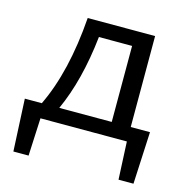

<svg xmlns="http://www.w3.org/2000/svg" viewBox="-89 -500 708 732"><g transform="rotate(15 265.5 -133.5)"><path d="M435 -57H511L501 149H442L435 0H94L87 149H27L17 -57H84Q153 -200 169 -416H435ZM153 -57H360V-357H229Q210 -182 153 -57Z"/></g></svg>

Font: EauTest Medium
Style: Regular
Weight: 500
Designer: Christian Thalmann (Catharsis Fonts)
Version: Version 0.001;PS 000.001;hotconv 1.0.88;makeotf.lib2.5.64775